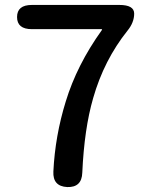

<svg xmlns="http://www.w3.org/2000/svg" viewBox="-20 -757 610 777"><path d="M252 0Q193 -3 196 -63Q203 -207 246 -346Q291 -494 392 -635Q395 -639 390 -639H109Q49 -639 49 -688Q49 -737 109 -737H463Q523 -737 523 -702Q523 -666 496 -633Q401 -514 357 -360Q321 -236 313 -58Q311 2 252 0Z"/></svg>

Font: Resource Han Rounded JP Medium
Style: Regular
Weight: 500
Designer: Cyano Hao (round all glyphs); Ryoko NISHIZUKA 西塚涼子 (kana, bopomofo & ideographs); Paul D. Hunt (Latin, Greek & Cyrillic)
Foundry: Cyano Hao
Version: 0.990